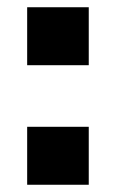

<svg xmlns="http://www.w3.org/2000/svg" viewBox="-20 -510 320 530"><path d="M55 -160H225V0H55ZM55 -490H225V-330H55Z"/></svg>

Font: Uncut Sans Variable
Style: Regular
Weight: 400
Designer: Kasper Nordkvist
Foundry: UNCUT.wtf
Version: Version 1.304;Glyphs 3.2 (3246)